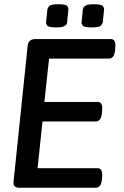

<svg xmlns="http://www.w3.org/2000/svg" viewBox="-20 -884 586 904"><path d="M411 -755Q375 -755 369 -764Q363 -773 364 -779L370 -839Q371 -842 373 -848Q375 -854 386 -859Q397 -864 423 -864Q458 -864 464.5 -855Q471 -846 470 -839L464 -779Q463 -773 455.5 -764Q448 -755 411 -755ZM244 -755Q208 -755 202 -764Q196 -773 197 -779L203 -839Q204 -845 211 -854.5Q218 -864 255 -864Q291 -864 297 -855Q303 -846 302 -839L296 -779Q296 -776 293.5 -770.5Q291 -765 280.5 -760Q270 -755 244 -755ZM73 0Q57 0 49.5 -6.5Q42 -13 44 -31L110 -666Q113 -700 146 -700H502Q526 -700 523 -663L522 -649Q520 -626 512 -617Q504 -608 492 -608H211L189 -404H440Q464 -404 461 -367L460 -353Q458 -330 450 -321Q442 -312 430 -312H180L157 -92H440Q463 -92 461 -55L460 -41Q458 -18 450 -9Q442 0 430 0Z"/></svg>

Font: Asap Medium
Style: Italic
Weight: 500
Italic angle: -6°
Designer: Pablo Cosgaya
Foundry: Omnibus-Type
Version: Version 3.001; ttfautohint (v1.8.3)